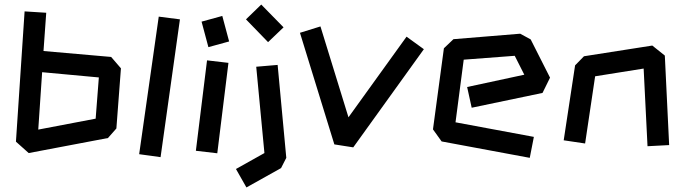

<svg xmlns="http://www.w3.org/2000/svg" viewBox="-20 -681 3008 843"><path d="M50 -59 88 -631 183 -625 171 -457 468 -431 511 -381 491 -117 454 -75 106 -9ZM148 -112 400 -160 414 -341 165 -364Z M591 -4 677 -608 770 -596 685 9Z M865 -586 956 -611 986 -499 895 -474ZM840 -19 889 -416 983 -405 934 -8Z M1060 -596 1127 -661 1225 -561 1157 -496ZM1016 61 1141 -9 1105 -388 1199 -396 1237 12 1214 57 1062 142Z M1448 -47 1297 -537 1387 -565 1510 -166 1765 -520 1841 -465 1531 -34Z M1919 -60 1881 -113 1929 -469 1971 -509 2264 -533 2310 -508 2395 -340 2362 -273 2051 -208 2031 -299 2282 -353 2240 -436 2016 -419 1980 -144 2324 -80 2306 12Z M2806 -380 2593 -346 2549 -51 2455 -65 2505 -394 2544 -434 2844 -481 2899 -437 2918 -44 2823 -39Z"/></svg>

Font: ZCOOL KuaiLe
Style: Regular
Weight: 400
Designer: Lui Bingke
Foundry: ZCOOL
Version: Version 2.000